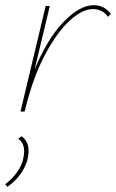

<svg xmlns="http://www.w3.org/2000/svg" viewBox="-35 -430 447 740"><path d="M392 -377 381 -365Q361 -395 323 -395Q282 -395 233 -350Q184 -305 138 -218Q92 -131 63 -12L60 0H44L141 -407H157L98 -161Q147 -280 209.5 -345Q272 -410 326 -410Q366 -410 392 -377ZM-15 280Q12 260 31 233.5Q50 207 55 179Q58 166 58 153Q58 120 35 105L48 95Q75 114 75 152Q75 189 53.5 226Q32 263 -6 290Z"/></svg>

Font: Ysabeau Thin
Style: Italic
Weight: 200
Italic angle: -12°
Designer: Christian Thalmann (Catharsis Fonts)
Version: Version 0.003